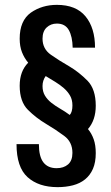

<svg xmlns="http://www.w3.org/2000/svg" viewBox="-20 -760 456 790"><path d="M374 -325Q374 -266 342 -229Q357 -211 365.5 -187Q374 -163 374 -130Q374 -92 362.5 -65.5Q351 -39 330 -22Q309 -5 280 2.5Q251 10 217 10Q139 10 93.5 -31Q48 -72 48 -167H140Q140 -116 158.5 -92Q177 -68 213 -68Q242 -68 260 -83.5Q278 -99 278 -131Q278 -176 244 -201Q209 -227 170 -250Q128 -275 95 -308Q61 -342 61 -407Q61 -467 96 -502Q80 -521 70.5 -545Q61 -569 61 -601Q61 -675 107 -708Q153 -740 214 -740Q293 -740 332 -692.5Q371 -645 371 -564H279Q278 -610 263 -636.5Q248 -663 214 -663Q189 -663 172 -647Q155 -631 155 -601Q155 -559 189 -535Q206 -523 225 -511Q244 -499 265 -487Q304 -464 340 -428Q374 -393 374 -325ZM278 -326Q278 -350 268 -367Q258 -384 242.5 -397.5Q227 -411 207.5 -423Q188 -435 168 -447Q155 -429 155 -406Q155 -383 165 -366.5Q175 -350 191.5 -337Q208 -324 228 -312.5Q248 -301 267 -287Q278 -299 278 -326Z"/></svg>

Font: Medium
Style: Regular
Weight: 500
Designer: Fernando Haro
Foundry: deFharo
Version: Version 1.787